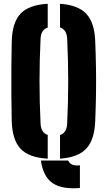

<svg xmlns="http://www.w3.org/2000/svg" viewBox="-20 -829 568 1014"><path d="M42 -191Q40.5 -266 40 -333.2Q39.5 -400.5 40 -467.8Q40.5 -535 42 -610Q44.5 -710 88.5 -756.8Q132.5 -803.5 232 -809V-683.5Q194.5 -672 194 -618Q183.5 -400.5 194 -183Q194.5 -128 232 -116.5V9Q132.5 3.5 88.5 -43.5Q44.5 -90.5 42 -191ZM297 9V-116Q334.5 -127.5 335 -183Q345.5 -400.5 335 -618Q334.5 -672.5 297 -684V-809Q392.5 -802.5 436 -755.8Q479.5 -709 483 -610Q486 -534.5 487 -467Q488 -399.5 487 -332.5Q486 -265.5 483 -191Q479.5 -91.5 436 -44.5Q392.5 2.5 297 9ZM196 19H340Q354 50 402 44V164Q306 171.5 257 137.5Q208 103.5 196 19Z"/></svg>

Font: Big Shoulders Stencil Text Black
Style: Regular
Weight: 900
Designer: Patric King
Foundry: XO Type Co
Version: Version 1.000